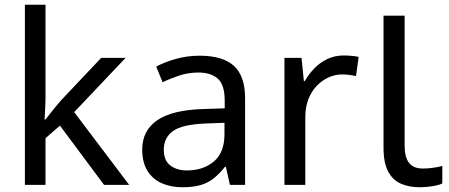

<svg xmlns="http://www.w3.org/2000/svg" viewBox="-20 -780 1896 810"><path d="M172 -363Q172 -347 170.5 -321Q169 -295 168 -276H172Q178 -284 190 -299Q202 -314 214.5 -329.5Q227 -345 236 -355L407 -536H510L293 -307L525 0H419L233 -250L172 -197V0H85V-760H172Z M822 -545Q920 -545 967 -502Q1014 -459 1014 -365V0H950L933 -76H929Q906 -47 881.5 -27.5Q857 -8 825.5 1Q794 10 749 10Q701 10 662.5 -7Q624 -24 602 -59.5Q580 -95 580 -149Q580 -229 643 -272.5Q706 -316 837 -320L928 -323V-355Q928 -422 899 -448Q870 -474 817 -474Q775 -474 737 -461.5Q699 -449 666 -433L639 -499Q674 -518 722 -531.5Q770 -545 822 -545ZM848 -259Q748 -255 709.5 -227Q671 -199 671 -148Q671 -103 698.5 -82Q726 -61 769 -61Q837 -61 882 -98.5Q927 -136 927 -214V-262Z M1430 -546Q1445 -546 1462.5 -544.5Q1480 -543 1493 -540L1482 -459Q1469 -462 1453.5 -464Q1438 -466 1424 -466Q1393 -466 1365 -453Q1337 -440 1315 -416.5Q1293 -393 1280.5 -360Q1268 -327 1268 -286V0H1180V-536H1252L1262 -438H1266Q1283 -468 1307 -492.5Q1331 -517 1362 -531.5Q1393 -546 1430 -546Z M1751 10Q1707 10 1672.5 -4.5Q1638 -19 1618 -55.5Q1598 -92 1598 -157V-714H1687V-165Q1687 -117 1705.5 -93Q1724 -69 1764 -69Q1786 -69 1809.5 -72.5Q1833 -76 1846 -80V-6Q1832 1 1804.5 5.5Q1777 10 1751 10Z"/></svg>

Font: ukorean25
Style: Book
Weight: 400
Designer: Jelle Bosma - Monotype Design Team
Foundry: Monotype Imaging Inc.
Version: Version 2.003